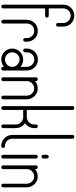

<svg xmlns="http://www.w3.org/2000/svg" viewBox="914 -2124 1212 3080"><g transform="rotate(90 1520.0 -584.0)"><path d="M231 -1170C133 -1170 55 -1092 55 -994V-734V-730V-726V-28C55 -12 69 2 85 2C101 2 115 -12 115 -28V-702H231H233C249 -702 263 -714 263 -730C263 -746 249 -760 233 -760H231H115V-994C115 -1058 167 -1112 231 -1112C295 -1112 349 -1058 349 -994V-906C349 -890 361 -878 377 -878C393 -878 407 -890 407 -906V-994C407 -1092 329 -1170 231 -1170Z M469 -584C373 -584 297 -504 297 -408V-28C297 -12 311 2 327 2C343 2 357 -12 357 -28V-408C357 -474 407 -526 469 -526H479C541 -526 591 -474 591 -408V-380C591 -364 603 -350 619 -350C635 -350 649 -364 649 -380V-408C649 -504 575 -584 479 -584Z M935 -586C837 -586 759 -508 759 -410V-380C759 -364 773 -350 789 -350C805 -350 819 -364 819 -380V-410C819 -474 871 -528 935 -528C999 -528 1053 -474 1053 -410V-306C1021 -334 979 -350 935 -350C837 -350 759 -272 759 -174C759 -76 837 2 935 2C979 2 1021 -16 1053 -44V-28C1053 -12 1067 2 1083 2C1099 2 1111 -12 1111 -28V-410C1111 -508 1033 -586 935 -586ZM935 -292C999 -292 1053 -238 1053 -174C1053 -110 999 -58 935 -58C871 -58 819 -110 819 -174C819 -238 871 -292 935 -292Z M1251 -584C1235 -584 1221 -572 1221 -556V-438C1221 -436 1223 -430 1223 -428C1223 -422 1221 -416 1221 -408V-28C1221 -12 1235 2 1251 2C1267 2 1281 -12 1281 -28V-408C1281 -472 1333 -526 1397 -526C1461 -526 1515 -472 1515 -408V-28C1515 -12 1527 2 1543 2C1559 2 1573 -12 1573 -28V-408C1573 -506 1495 -584 1397 -584C1353 -584 1313 -568 1281 -540V-556C1281 -572 1267 -584 1251 -584Z M1713 -1170C1697 -1170 1683 -1158 1683 -1142V-384V-376V-28C1683 -12 1697 2 1713 2C1729 2 1743 -12 1743 -28V-350H1859C1923 -350 1977 -296 1977 -232V-28C1977 -12 1989 2 2005 2C2021 2 2035 -12 2035 -28V-232C2035 -292 2003 -348 1957 -380C2003 -412 2035 -466 2035 -526V-556C2035 -572 2021 -584 2005 -584C1989 -584 1977 -572 1977 -556V-526C1977 -462 1923 -408 1859 -408H1743V-1142C1743 -1158 1729 -1170 1713 -1170Z M2145 -174C2145 -76 2225 2 2323 2C2343 2 2353 -12 2353 -28C2353 -42 2343 -58 2325 -58H2323H2321C2257 -58 2205 -110 2205 -174V-1142C2205 -1162 2191 -1170 2175 -1170C2159 -1170 2145 -1162 2145 -1142Z M2493 -760C2477 -760 2463 -746 2463 -730V-672C2463 -656 2477 -644 2493 -644C2509 -644 2523 -656 2523 -672V-730C2523 -746 2509 -760 2493 -760ZM2493 -584C2477 -584 2463 -572 2463 -556V-28C2463 -12 2477 2 2493 2C2509 2 2523 -12 2523 -28V-556C2523 -572 2509 -584 2493 -584Z M2663 -584C2647 -584 2633 -572 2633 -556V-438C2633 -436 2635 -430 2635 -428C2635 -422 2633 -416 2633 -408V-28C2633 -12 2647 2 2663 2C2679 2 2693 -12 2693 -28V-408C2693 -472 2745 -526 2809 -526C2873 -526 2927 -472 2927 -408V-28C2927 -12 2939 2 2955 2C2971 2 2985 -12 2985 -28V-408C2985 -506 2907 -584 2809 -584C2765 -584 2725 -568 2693 -540V-556C2693 -572 2679 -584 2663 -584Z"/></g></svg>

Font: bauhaus_2017
Style: _regular
Weight: 400
Version: Version 1.0